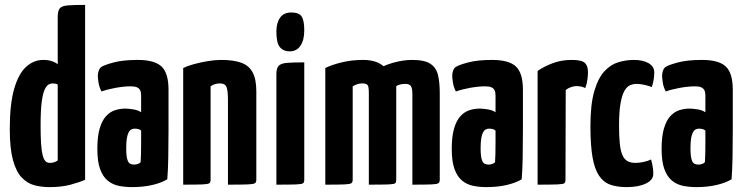

<svg xmlns="http://www.w3.org/2000/svg" viewBox="-20 -755 3043 785"><path d="M182 10Q150 10 121 2.5Q92 -5 69 -29Q46 -53 33 -100.5Q20 -148 20 -227Q20 -330 38 -392Q56 -454 87 -482Q118 -510 157 -510Q177 -510 192 -505Q207 -500 216 -492V-686Q216 -711 224.5 -721Q233 -731 257.5 -733Q282 -735 328 -735V-20Q303 -9 267 0.5Q231 10 182 10ZM183 -89Q193 -89 201 -91.5Q209 -94 216 -99V-409Q212 -412 206 -413Q200 -414 195 -414Q188 -414 179.5 -410Q171 -406 163 -389.5Q155 -373 150.5 -338Q146 -303 146 -241Q146 -196 148 -166.5Q150 -137 154.5 -120Q159 -103 166 -96Q173 -89 183 -89Z M520 10Q492 10 466.5 5Q441 0 421 -16Q401 -32 389.5 -63Q378 -94 378 -146Q378 -197 387.5 -229.5Q397 -262 413.5 -280Q430 -298 450.5 -304.5Q471 -311 493 -311Q504 -311 524 -308Q544 -305 557 -296Q557 -296 557 -307.5Q557 -319 557 -335Q557 -351 557 -365Q557 -378 553 -386Q549 -394 540 -398Q531 -402 515 -402Q487 -402 453.5 -396Q420 -390 395 -381Q386 -398 383 -416Q380 -434 380 -446Q380 -455 383.5 -465.5Q387 -476 394 -481Q405 -489 444 -499.5Q483 -510 543 -510Q612 -510 640.5 -483Q669 -456 669 -388V-341Q669 -284 669 -224Q669 -164 668 -111.5Q667 -59 664 -22Q639 -7 602 1.5Q565 10 520 10ZM528 -82Q535 -82 543 -84.5Q551 -87 555 -92Q556 -103 556.5 -125.5Q557 -148 557 -174Q557 -200 557 -221Q552 -226 544.5 -227.5Q537 -229 531 -229Q523 -229 516.5 -225.5Q510 -222 505.5 -213Q501 -204 498.5 -188.5Q496 -173 496 -149Q496 -131 497.5 -118.5Q499 -106 502.5 -97.5Q506 -89 512.5 -85.5Q519 -82 528 -82Z M729 0V-477Q745 -485 772 -492.5Q799 -500 829 -505Q859 -510 884 -510Q935 -510 966.5 -498.5Q998 -487 1013 -459Q1028 -431 1028 -381V-20Q1028 -10 1022.5 -6Q1017 -2 993 -1Q969 0 912 0V-346Q912 -385 906 -399.5Q900 -414 879 -414Q869 -414 859 -411Q849 -408 841 -402V-20Q841 -10 836 -6Q831 -2 807.5 -1Q784 0 729 0Z M1110 0V-451Q1110 -476 1119.5 -486Q1129 -496 1153.5 -498Q1178 -500 1224 -500V-20Q1224 -10 1219.5 -6Q1215 -2 1191 -1Q1167 0 1110 0ZM1164 -545Q1139 -545 1124.5 -562Q1110 -579 1110 -626Q1110 -661 1125 -682.5Q1140 -704 1171 -704Q1202 -704 1213 -688Q1224 -672 1224 -631Q1224 -591 1208.5 -568Q1193 -545 1164 -545Z M1310 0V-477Q1339 -491 1379 -500.5Q1419 -510 1464 -510Q1524 -510 1553 -479.5Q1582 -449 1591 -392Q1600 -335 1600 -255V-20Q1600 -10 1594.5 -6Q1589 -2 1565.5 -1Q1542 0 1488 0V-375Q1488 -392 1486 -400Q1484 -408 1478 -411Q1472 -414 1460 -414Q1450 -414 1440 -410.5Q1430 -407 1422 -402V-20Q1422 -10 1416.5 -6Q1411 -2 1388 -1Q1365 0 1310 0ZM1488 0V-421Q1488 -446 1516 -466Q1544 -486 1585.5 -498Q1627 -510 1665 -510Q1716 -510 1740 -494Q1764 -478 1771 -447.5Q1778 -417 1778 -374V-20Q1778 -10 1772.5 -6Q1767 -2 1743.5 -1Q1720 0 1666 0V-371Q1666 -394 1660 -403Q1654 -412 1637 -412Q1627 -412 1617.5 -410Q1608 -408 1600 -403V-20Q1600 -10 1596 -6Q1592 -2 1568.5 -1Q1545 0 1488 0Z M1969 10Q1941 10 1915.5 5Q1890 0 1870 -16Q1850 -32 1838.5 -63Q1827 -94 1827 -146Q1827 -197 1836.5 -229.5Q1846 -262 1862.5 -280Q1879 -298 1899.5 -304.5Q1920 -311 1942 -311Q1953 -311 1973 -308Q1993 -305 2006 -296Q2006 -296 2006 -307.5Q2006 -319 2006 -335Q2006 -351 2006 -365Q2006 -378 2002 -386Q1998 -394 1989 -398Q1980 -402 1964 -402Q1936 -402 1902.5 -396Q1869 -390 1844 -381Q1835 -398 1832 -416Q1829 -434 1829 -446Q1829 -455 1832.5 -465.5Q1836 -476 1843 -481Q1854 -489 1893 -499.5Q1932 -510 1992 -510Q2061 -510 2089.5 -483Q2118 -456 2118 -388V-341Q2118 -284 2118 -224Q2118 -164 2117 -111.5Q2116 -59 2113 -22Q2088 -7 2051 1.5Q2014 10 1969 10ZM1977 -82Q1984 -82 1992 -84.5Q2000 -87 2004 -92Q2005 -103 2005.5 -125.5Q2006 -148 2006 -174Q2006 -200 2006 -221Q2001 -226 1993.5 -227.5Q1986 -229 1980 -229Q1972 -229 1965.5 -225.5Q1959 -222 1954.5 -213Q1950 -204 1947.5 -188.5Q1945 -173 1945 -149Q1945 -131 1946.5 -118.5Q1948 -106 1951.5 -97.5Q1955 -89 1961.5 -85.5Q1968 -82 1977 -82Z M2178 0V-465Q2204 -483 2239.5 -496.5Q2275 -510 2317 -510Q2358 -510 2371 -498Q2384 -486 2384 -460Q2384 -450 2382 -432Q2380 -414 2373 -395Q2363 -400 2353.5 -401.5Q2344 -403 2336 -403Q2327 -403 2315 -399Q2303 -395 2293 -387L2292 -20Q2292 -10 2287.5 -6Q2283 -2 2259 -1Q2235 0 2178 0Z M2542 10Q2503 10 2475 0Q2447 -10 2429 -37Q2411 -64 2402.5 -112.5Q2394 -161 2394 -239Q2394 -329 2410 -383Q2426 -437 2452 -464.5Q2478 -492 2509.5 -501Q2541 -510 2572 -510Q2609 -510 2632 -496.5Q2655 -483 2655 -459Q2655 -448 2653 -432.5Q2651 -417 2645 -399Q2633 -404 2615.5 -408Q2598 -412 2582 -412Q2569 -412 2556 -406.5Q2543 -401 2533 -383.5Q2523 -366 2517 -332Q2511 -298 2511 -241Q2511 -198 2514 -168.5Q2517 -139 2524.5 -121.5Q2532 -104 2545 -96.5Q2558 -89 2578 -89Q2594 -89 2612 -93Q2630 -97 2642 -103Q2647 -84 2649 -70.5Q2651 -57 2651 -44Q2651 -19 2620.5 -4.5Q2590 10 2542 10Z M2827 10Q2799 10 2773.5 5Q2748 0 2728 -16Q2708 -32 2696.5 -63Q2685 -94 2685 -146Q2685 -197 2694.5 -229.5Q2704 -262 2720.5 -280Q2737 -298 2757.5 -304.5Q2778 -311 2800 -311Q2811 -311 2831 -308Q2851 -305 2864 -296Q2864 -296 2864 -307.5Q2864 -319 2864 -335Q2864 -351 2864 -365Q2864 -378 2860 -386Q2856 -394 2847 -398Q2838 -402 2822 -402Q2794 -402 2760.5 -396Q2727 -390 2702 -381Q2693 -398 2690 -416Q2687 -434 2687 -446Q2687 -455 2690.5 -465.5Q2694 -476 2701 -481Q2712 -489 2751 -499.5Q2790 -510 2850 -510Q2919 -510 2947.5 -483Q2976 -456 2976 -388V-341Q2976 -284 2976 -224Q2976 -164 2975 -111.5Q2974 -59 2971 -22Q2946 -7 2909 1.5Q2872 10 2827 10ZM2835 -82Q2842 -82 2850 -84.5Q2858 -87 2862 -92Q2863 -103 2863.5 -125.5Q2864 -148 2864 -174Q2864 -200 2864 -221Q2859 -226 2851.5 -227.5Q2844 -229 2838 -229Q2830 -229 2823.5 -225.5Q2817 -222 2812.5 -213Q2808 -204 2805.5 -188.5Q2803 -173 2803 -149Q2803 -131 2804.5 -118.5Q2806 -106 2809.5 -97.5Q2813 -89 2819.5 -85.5Q2826 -82 2835 -82Z"/></svg>

Font: Yanone Kaffeesatz ExtraLight
Style: Bold
Weight: 700
Version: Version 2.003